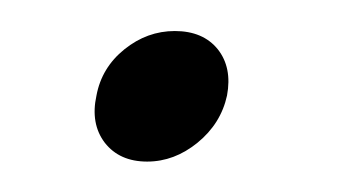

<svg xmlns="http://www.w3.org/2000/svg" viewBox="-20 -363 230 125"><path d="M42.8 -300.8Q46.2 -319 61 -330.9Q75.8 -342.8 93.8 -342.8Q112.2 -342.8 121.8 -330.9Q131.2 -319 127.8 -300.8Q123.8 -282.5 108.6 -270.1Q93.5 -257.8 75.8 -257.8Q57.8 -257.8 48.2 -270.1Q38.8 -282.5 42.8 -300.8Z"/></svg>

Font: Emberly Black
Style: Italic
Weight: 900
Italic angle: -12°
Designer: Rajesh Rajput
Foundry: Rajesh Rajput
Version: Version 1.000